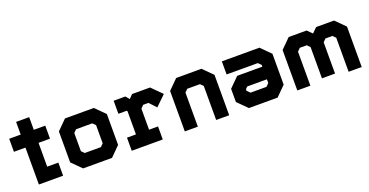

<svg xmlns="http://www.w3.org/2000/svg" viewBox="-30 -1314 3753 1951"><g transform="rotate(-20 1846.5 -338.0)"><path d="M147 0V-399H22.5V-540H147V-677H288.5V-540H412.5V-399H288.5V-141.5H409V0ZM218 -71.5H347V-71H218V-471H349.5V-470.5H218V-614.5V-471H86V-471.5H218Z M625.5 0 522.5 -103V-437L625.5 -540H938L1041 -437V-103L938 0ZM665.5 -71H904L969.5 -141V-403L904 -470H661.5L595 -403V-141ZM665.5 -71 595 -141V-403L661.5 -470H904L969.5 -403V-141L904 -71ZM694.5 -141.5H869L899.5 -172V-368L869 -398.5H694.5L664 -368V-172Z M1151 0.5V-141H1248V-391.5L1240.5 -399H1152V-540H1278.5L1312.5 -500L1351 -540H1545.5L1655 -430.5L1546 -324.5L1477 -398.5H1420L1389.5 -368V-140.5H1486.5V0.5ZM1215 -71H1422.5H1318V-408L1380.5 -470H1515.5L1560.5 -420L1515.5 -470H1380.5L1318 -408L1260 -470H1215H1260L1318.5 -408V-71H1215Z M1725 0V-437L1828 -540H2102L2205 -437V0H2064V-368L2033.5 -398.5H1896.5L1866 -368V0ZM1796.5 -71H1796V-396L1870 -470H2063.5L2136.5 -397V-71H2136V-397L2063.5 -470H1870L1796.5 -396Z M2418 0 2315 -103V-245.5L2418 -348.5H2690V-368L2659.5 -398.5H2322V-540H2728.5L2831.5 -437V-103L2728.5 0ZM2454.5 -69 2390.5 -132V-225L2443.5 -278H2762V-137L2693 -69ZM2454.5 -69H2693L2762 -137V-403L2697 -467H2384.5H2697L2762 -403V-278H2443.5L2390.5 -225V-132ZM2487 -141.5H2659.5L2690 -172V-212H2477L2456 -191V-172Z M2941.5 0V-437L3044.5 -540H3238L3290 -489L3341.5 -540H3535L3638 -437V0H3496.5V-368L3466 -398.5H3391L3360.5 -368V-30H3219V-368L3188.5 -398.5H3113.5L3083 -368V0ZM3011 -71H3010.5V-401L3079.5 -470H3218L3290 -398V-101H3289.5V-398L3362 -470H3500.5L3569.5 -401V-71H3569V-401L3500.5 -470H3362L3290 -398L3218 -470H3079.5L3011 -401Z"/></g></svg>

Font: Tourney Black
Style: Regular
Weight: 900
Version: Version 1.015